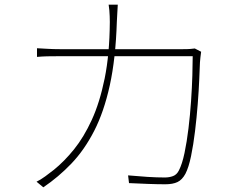

<svg xmlns="http://www.w3.org/2000/svg" viewBox="-20 -791 1040 820"><path d="M483 -771Q482 -755 481 -735.5Q480 -716 479 -698Q474 -541 449 -427Q424 -313 382 -231.5Q340 -150 285 -92.5Q230 -35 165 9L136 -15Q153 -23 173.5 -38Q194 -53 209 -65Q254 -101 296 -153Q338 -205 372 -279Q406 -353 427 -456Q448 -559 449 -697Q449 -709 448.5 -721.5Q448 -734 447 -747Q446 -760 444 -771ZM839 -570Q837 -557 836 -546.5Q835 -536 834 -525Q833 -500 831 -452.5Q829 -405 824.5 -347Q820 -289 813 -231Q806 -173 796 -124.5Q786 -76 772 -49Q758 -23 738 -13.5Q718 -4 686 -4Q654 -4 613 -5.5Q572 -7 531 -9L527 -42Q571 -38 610.5 -35.5Q650 -33 684 -33Q703 -33 719 -39Q735 -45 744 -63Q758 -90 768 -137.5Q778 -185 785 -243Q792 -301 796 -359.5Q800 -418 801.5 -468.5Q803 -519 803 -551H237Q203 -551 181.5 -550.5Q160 -550 138 -548V-585Q159 -584 183 -582.5Q207 -581 236 -581H761Q782 -581 793.5 -582Q805 -583 812 -584Z"/></svg>

Font: Noto Sans JP Thin Thin
Style: Regular
Weight: 250
Version: Version 2.004-H2;hotconv 1.0.118;makeotfexe 2.5.65603